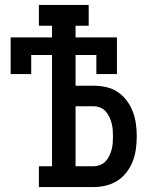

<svg xmlns="http://www.w3.org/2000/svg" viewBox="-20 -755 640 775"><path d="M137 0V-84H190V-533H106V-456H23V-604H190V-651H137V-735H338V-651H285V-604H452V-456H369V-533H285V-409H358Q383 -409 408 -403.5Q433 -398 454.5 -384Q476 -370 491.5 -349Q507 -328 516 -304.5Q525 -281 528.5 -255.5Q532 -230 532 -205Q532 -179 528.5 -153.5Q525 -128 516 -104.5Q507 -81 491.5 -60.5Q476 -40 454.5 -26Q433 -12 408 -6Q383 0 358 0ZM358 -84Q371 -84 384 -89Q397 -94 406 -103.5Q415 -113 421 -125.5Q427 -138 430.5 -151Q434 -164 435 -177.5Q436 -191 436 -205Q436 -218 435 -231.5Q434 -245 430.5 -258Q427 -271 421 -283.5Q415 -296 406 -306Q397 -316 384 -321Q371 -326 358 -326H285V-84Z"/></svg>

Font: Iosevka HT Medium Extended
Style: Regular
Weight: 500
Width: 7
Monospace: yes
Designer: Belleve Invis
Foundry: Belleve Invis
Version: Version 32.3.0; ttfautohint (v1.8.4)